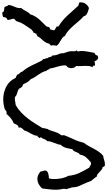

<svg xmlns="http://www.w3.org/2000/svg" viewBox="-98 -1445 960 1647"><path d="M801.8 -36.1Q801.8 -26.4 800.8 -21.5Q795.9 -19.5 793 -16.1Q790 -12.7 783.2 -13.7Q781.2 1 773.4 10.7Q765.6 20.5 757.3 28.8Q749 37.1 741.2 46.4Q733.4 55.7 731.4 70.3Q716.8 78.1 702.6 91.3Q688.5 104.5 677.7 109.4Q669.9 113.3 661.1 115.7Q652.3 118.2 643.6 122.1Q615.2 134.8 585.4 148.4Q555.7 162.1 523.4 162.1H516.6Q512.7 166 506.8 167.5Q501 168.9 495.1 169.9Q489.3 170.9 483.4 172.9Q477.5 174.8 474.6 178.7Q463.9 174.8 451.2 174.8H444.3Q427.7 178.7 413.1 180.7Q398.4 182.6 381.8 182.6Q352.5 182.6 323.2 178.7Q293.9 174.8 264.6 171.9Q246.1 157.2 234.4 135.3Q222.7 113.3 222.7 88.9Q222.7 70.3 230.5 54.2Q238.3 38.1 251 25.4H253.9Q262.7 25.4 272 21.5Q281.2 17.6 290 17.6Q299.8 17.6 306.2 25.4Q312.5 33.2 315.9 43.9Q319.3 54.7 320.3 65.9Q321.3 77.1 321.3 84Q332 88.9 344.2 89.8Q356.4 90.8 369.1 90.8Q381.8 90.8 397.5 89.4Q413.1 87.9 429.2 84.5Q445.3 81.1 460.4 76.2Q475.6 71.3 486.3 63.5Q540 58.6 581.1 39.1Q622.1 19.5 668 -6.8Q669.9 -17.6 676.3 -23.9Q682.6 -30.3 682.6 -43Q682.6 -44.9 682.1 -47.4Q681.6 -49.8 681.6 -51.8Q662.1 -76.2 641.1 -94.7Q620.1 -113.3 586.9 -119.1Q583 -127.9 574.2 -132.3Q565.4 -136.7 555.7 -140.6Q545.9 -144.5 537.1 -148.9Q528.3 -153.3 524.4 -164.1Q498 -168.9 470.2 -176.3Q442.4 -183.6 422.9 -203.1Q407.2 -204.1 393.1 -209.5Q378.9 -214.8 365.2 -220.2Q351.6 -225.6 336.9 -230Q322.3 -234.4 306.6 -234.4Q302.7 -241.2 295.9 -245.1Q289.1 -249 280.8 -252Q272.5 -254.9 265.1 -258.3Q257.8 -261.7 253.9 -268.6Q250 -267.6 248 -264.6Q246.1 -261.7 241.2 -261.7H237.3Q235.4 -267.6 229.5 -270Q223.6 -272.5 222.7 -280.3Q205.1 -281.2 190.9 -287.1Q176.8 -293 164.6 -300.3Q152.3 -307.6 139.6 -314.5Q127 -321.3 111.3 -325.2Q101.6 -333 93.3 -342.3Q85 -351.6 72.3 -351.6Q69.3 -351.6 61.5 -349.6Q59.6 -367.2 46.9 -374.5Q34.2 -381.8 19.5 -387.7Q9.8 -413.1 -6.8 -432.6Q-23.4 -452.1 -43 -468.8Q-41 -474.6 -41 -477.5Q-41 -487.3 -45.9 -494.6Q-50.8 -502 -56.6 -506.8Q-70.3 -550.8 -70.3 -592.8Q-70.3 -651.4 -44.4 -701.7Q-18.6 -752 37.1 -777.3Q38.1 -785.2 42.5 -791Q46.9 -796.9 47.9 -804.7Q56.6 -804.7 61.5 -808.6Q66.4 -812.5 70.8 -816.9Q75.2 -821.3 80.1 -825.2Q85 -829.1 92.8 -830.1Q129.9 -862.3 171.9 -882.3Q213.9 -902.3 257.8 -923.8Q266.6 -927.7 272.5 -938.5H278.3Q288.1 -938.5 293.5 -942.9Q298.8 -947.3 309.6 -945.3Q313.5 -951.2 319.8 -953.1Q326.2 -955.1 332.5 -956.5Q338.9 -958 344.7 -960.9Q350.6 -963.9 352.5 -969.7H359.4Q376 -969.7 391.6 -975.1Q407.2 -980.5 422.9 -987.3H429.7Q449.2 -987.3 466.3 -994.6Q483.4 -1002 502.9 -1004.9Q510.7 -1006.8 518.6 -1005.9Q526.4 -1004.9 534.2 -1004.9Q539.1 -1004.9 545.9 -1005.9Q552.7 -1006.8 555.7 -1011.7H557.6Q563.5 -1011.7 564.5 -1007.8Q565.4 -1003.9 570.3 -1003.9Q577.1 -1003.9 584 -1005.9Q590.8 -1007.8 597.7 -1007.8Q627 -1007.8 655.8 -1002Q684.6 -996.1 712.9 -991.2Q714.8 -979.5 723.1 -974.6Q731.4 -969.7 741.2 -965.8V-961.9Q741.2 -954.1 745.1 -949.2Q741.2 -935.5 731.4 -928.7Q721.7 -921.9 710 -917Q714.8 -913.1 715.8 -906.2Q716.8 -899.4 716.8 -893.6V-881.8L711.9 -882.8Q696.3 -882.8 696.3 -868.2Q683.6 -876 668.5 -877.9Q653.3 -879.9 638.7 -879.9Q619.1 -879.9 597.7 -878.4Q576.2 -877 555.7 -878.9Q547.9 -869.1 536.1 -864.7Q524.4 -860.4 512.7 -860.4Q500 -860.4 488.3 -865.7Q476.6 -871.1 471.7 -881.8Q466.8 -883.8 462.9 -883.8H454.1Q438.5 -883.8 423.3 -880.4Q408.2 -877 392.6 -872.6Q377 -868.2 361.8 -863.8Q346.7 -859.4 331.1 -858.4Q325.2 -850.6 315.4 -847.7Q305.7 -844.7 299.8 -836.9Q279.3 -833 262.7 -823.7Q246.1 -814.5 230.5 -803.7L200.2 -783.2Q185.5 -773.4 167 -766.6Q153.3 -752 141.6 -743.2Q129.9 -734.4 111.3 -727.5Q99.6 -723.6 98.1 -715.8Q96.7 -708 89.8 -700.2Q84 -693.4 75.7 -689.9Q67.4 -686.5 61.5 -678.7Q56.6 -671.9 54.2 -662.6Q51.8 -653.3 48.8 -644.5Q45.9 -635.7 42 -627.4Q38.1 -619.1 30.3 -613.3Q30.3 -609.4 29.8 -605.5Q29.3 -601.6 29.3 -598.6Q29.3 -585 32.7 -570.8Q36.1 -556.6 37.1 -543Q56.6 -508.8 83 -481Q109.4 -453.1 139.6 -429.7Q169.9 -406.2 202.6 -385.7Q235.4 -365.2 267.6 -345.7Q279.3 -346.7 289.1 -343.3Q298.8 -339.8 309.6 -338.9Q321.3 -330.1 336.9 -325.2L368.2 -315.4Q383.8 -310.5 398.4 -304.2Q413.1 -297.9 422.9 -287.1Q427.7 -286.1 431.6 -284.7Q435.5 -283.2 440.4 -283.2Q446.3 -283.2 447.3 -287.1Q491.2 -270.5 533.2 -250.5Q575.2 -230.5 622.1 -219.7Q640.6 -204.1 663.1 -192.4Q685.5 -180.7 708 -168.5Q730.5 -156.2 751 -142.1Q771.5 -127.9 787.1 -108.4Q789.1 -89.8 795.4 -72.8Q801.8 -55.7 801.8 -36.1ZM665 -1376Q662.1 -1366.2 659.2 -1355Q656.2 -1343.8 651.4 -1333.5Q646.5 -1323.2 639.2 -1315.4Q631.8 -1307.6 620.1 -1305.7Q600.6 -1283.2 578.1 -1264.2Q555.7 -1245.1 533.7 -1226.1Q511.7 -1207 491.7 -1185.5Q471.7 -1164.1 459 -1136.7Q445.3 -1130.9 437 -1120.1Q428.7 -1109.4 421.9 -1096.7Q415 -1084 407.2 -1072.3Q399.4 -1060.5 387.7 -1052.7Q379.9 -1053.7 372.1 -1055.2Q364.3 -1056.6 356.4 -1056.6Q346.7 -1056.6 338.9 -1052.7Q336.9 -1058.6 332 -1061.5Q327.1 -1064.5 325.2 -1070.3Q307.6 -1073.2 294.9 -1080.6Q282.2 -1087.9 271.5 -1097.7Q260.7 -1107.4 249.5 -1117.2Q238.3 -1127 223.6 -1133.8Q221.7 -1140.6 217.8 -1145Q213.9 -1149.4 212.9 -1157.2H210Q203.1 -1157.2 199.7 -1161.6Q196.3 -1166 188.5 -1164.1Q188.5 -1174.8 183.1 -1178.2Q177.7 -1181.6 174.8 -1189.5Q151.4 -1205.1 128.9 -1221.2Q106.4 -1237.3 81.1 -1250Q71.3 -1253.9 62.5 -1256.8L44.9 -1262.7Q38.1 -1265.6 33.2 -1272.9Q28.3 -1280.3 20.5 -1284.2Q6.8 -1283.2 -5.9 -1278.8Q-18.6 -1274.4 -32.2 -1273.4Q-43 -1300.8 -70.3 -1297.9L-76.2 -1313.5Q-78.1 -1321.3 -78.1 -1330.1Q-78.1 -1336.9 -77.1 -1340.8Q-70.3 -1340.8 -67.4 -1345.2Q-64.5 -1349.6 -63 -1356.4Q-61.5 -1363.3 -61.5 -1370.6Q-61.5 -1377.9 -60.5 -1382.8Q-50.8 -1389.6 -40.5 -1392.6Q-30.3 -1395.5 -21.5 -1403.3Q3.9 -1397.5 31.2 -1385.3Q58.6 -1373 84 -1376Q92.8 -1368.2 102.5 -1362.3L123 -1350.6Q133.8 -1344.7 143.6 -1338.4Q153.3 -1332 161.1 -1322.3Q184.6 -1315.4 203.1 -1304.2Q221.7 -1293 237.8 -1279.3Q253.9 -1265.6 269 -1249.5Q284.2 -1233.4 300.8 -1217.8Q306.6 -1217.8 310.5 -1214.8Q314.5 -1211.9 322.3 -1213.9Q326.2 -1208 329.6 -1202.1Q333 -1196.3 335.9 -1189.5Q337.9 -1189.5 338.9 -1189.9Q339.8 -1190.4 341.8 -1190.4Q346.7 -1190.4 352.1 -1188Q357.4 -1185.5 364.3 -1185.5H367.2Q374 -1191.4 377.4 -1198.7Q380.9 -1206.1 384.8 -1213.9Q391.6 -1219.7 403.3 -1217.8Q435.5 -1270.5 481.4 -1312.5Q527.3 -1354.5 574.2 -1396.5Q576.2 -1403.3 578.1 -1411.6Q580.1 -1419.9 585 -1424.8H594.7Q619.1 -1424.8 638.2 -1410.6Q657.2 -1396.5 665 -1376Z"/></svg>

Font: Rock Salt
Style: Regular
Weight: 400
Version: Version 1.001